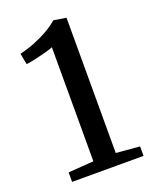

<svg xmlns="http://www.w3.org/2000/svg" viewBox="-141 -832 733 913"><g transform="rotate(-20 226.0 -376.0)"><path d="M192 -57.5V-634.5Q179 -629 153.5 -622Q128 -615 100.2 -608.8Q72.5 -602.5 52 -600L41 -656.5Q77 -664.5 114.8 -679.2Q152.5 -694 185.8 -713Q219 -732 242 -752.5H243L305.5 -742.5V-58L425 -48V0H63.5V-48Z"/></g></svg>

Font: Merriweather 28pt Medium
Style: Regular
Weight: 500
Version: Version 2.100